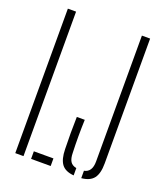

<svg xmlns="http://www.w3.org/2000/svg" viewBox="-146 -897 851 999"><g transform="rotate(20 279.0 -397.5)"><path d="M56 0V-800H101.5V0ZM143.5 0V-42H252V0ZM423 5V-36Q466 -44 466 -103V-800H511.5V-108.5Q511.5 -53 491 -26.2Q470.5 0.5 423 5ZM381 5Q333.5 1 313.5 -26Q293.5 -53 292.5 -108.5Q290 -197.5 292.5 -286.5H336.5Q333 -194.5 336.5 -103Q337 -72.5 347.2 -56.2Q357.5 -40 381 -35.5Z"/></g></svg>

Font: Big Shoulders Stencil Display Light
Style: Regular
Weight: 300
Designer: Patric King
Foundry: XO Type Co
Version: Version 1.000